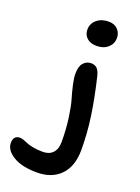

<svg xmlns="http://www.w3.org/2000/svg" viewBox="-358 -792 843 1156"><g transform="rotate(20 64.0 -214.0)"><path d="M109.9 -551.8Q70.3 -551.8 47.6 -572.5Q24.9 -593.3 24.9 -626Q24.9 -664.1 54.7 -689.5Q84.5 -714.8 129.9 -714.8Q167.5 -714.8 188.7 -692.4Q210 -669.9 210 -638.2Q210 -601.6 182.4 -576.7Q154.8 -551.8 109.9 -551.8ZM33.2 287.1Q-63.5 287.1 -119.1 253.4Q-174.8 219.7 -174.8 171.9Q-174.8 149.4 -164.1 137.2Q-153.3 125 -133.8 125Q-122.6 125 -108.2 130.1Q-93.8 135.3 -79.6 141.6Q-65.4 147.9 -37.8 153.1Q-10.3 158.2 23.9 158.2Q65.4 158.2 88.1 133.5Q110.8 108.9 110.8 64Q110.8 -16.1 101.1 -86.9Q91.3 -157.7 79.3 -198Q67.4 -238.3 57.6 -280.8Q47.9 -323.2 47.9 -353Q47.9 -398.4 67.6 -420.7Q87.4 -442.9 116.2 -442.9Q139.6 -442.9 154.1 -429.7Q168.5 -416.5 176.8 -382.8Q208 -252 223.4 -145Q238.8 -38.1 238.8 66.9Q238.8 173.3 183.6 230.2Q128.4 287.1 33.2 287.1Z"/></g></svg>

Font: Shantell Sans Irregular Bouncy
Style: Regular
Weight: 600
Designer: Stephen Nixon, Anya Danilova, Shantell Martin
Foundry: Arrow Type
Version: Version 1.006;[9816181b4]